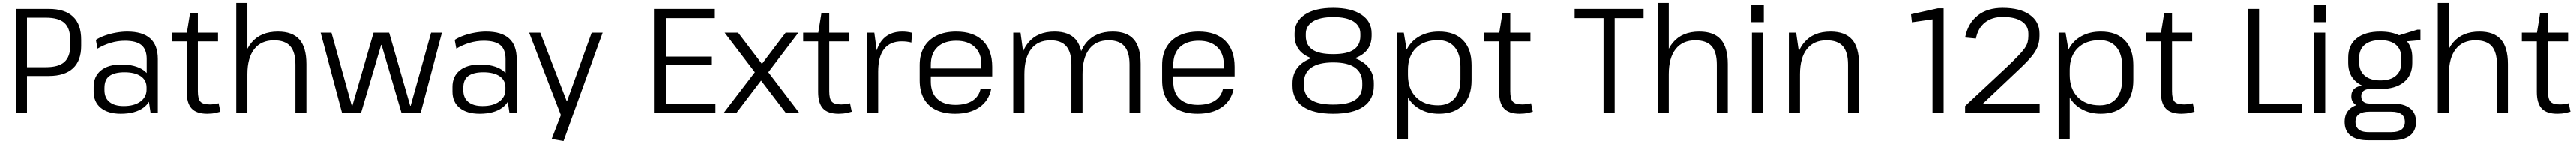

<svg xmlns="http://www.w3.org/2000/svg" viewBox="-20 -760 17377 971"><path d="M87 -700H309Q418 -700 473 -648Q528 -596 528 -492V-450Q528 -351 472.5 -299.5Q417 -248 309 -248H162V0H87ZM162 -307H290Q376 -307 415 -342.5Q454 -378 454 -452V-490Q454 -570 415 -605.5Q376 -641 290 -641H162Z M795 7Q709 7 660.5 -32.5Q612 -72 612 -143V-174Q612 -245 661 -285Q710 -325 799 -325Q893 -325 948 -287Q960 -278 970 -268V-362Q970 -426 935 -455.5Q900 -485 823 -485Q774 -485 727 -471Q680 -457 638 -432L627 -491Q653 -508 688.5 -520.5Q724 -533 763.5 -540Q803 -547 839 -547Q942 -547 993.5 -501Q1045 -455 1045 -362V0H996L985 -74Q971 -51 948 -34Q892 7 795 7ZM815 -45Q886 -45 927.5 -75.5Q969 -106 969 -156V-171Q969 -220 929.5 -246.5Q890 -273 820 -273Q755 -273 720 -249Q685 -225 685 -167V-153Q685 -100 719 -72.5Q753 -45 815 -45Z M1378 7Q1306 7 1273 -28.5Q1240 -64 1240 -140V-481H1139V-540H1241L1262 -671H1315V-540H1451V-481H1315V-145Q1315 -94 1332 -75Q1349 -56 1395 -56Q1410 -56 1425 -58Q1440 -60 1455 -64L1467 -7Q1453 -3 1438.5 0.5Q1424 4 1408.5 5.5Q1393 7 1378 7Z M1973 -324Q1973 -409 1938 -448.5Q1903 -488 1828 -488Q1742 -488 1695.5 -429Q1649 -370 1649 -260V0H1574V-740H1649V-431Q1661 -454 1677 -473Q1739 -547 1855 -547Q1953 -547 2000 -493.5Q2047 -440 2047 -328V0H1973Z M2143 -540H2216L2353 -47H2357L2500 -540H2605L2747 -47H2750L2888 -540H2961L2818 0H2688L2554 -457H2551L2416 0H2287Z M3215 7Q3129 7 3080.5 -32.5Q3032 -72 3032 -143V-174Q3032 -245 3081 -285Q3130 -325 3219 -325Q3313 -325 3368 -287Q3380 -278 3390 -268V-362Q3390 -426 3355 -455.5Q3320 -485 3243 -485Q3194 -485 3147 -471Q3100 -457 3058 -432L3047 -491Q3073 -508 3108.5 -520.5Q3144 -533 3183.5 -540Q3223 -547 3259 -547Q3362 -547 3413.5 -501Q3465 -455 3465 -362V0H3416L3405 -74Q3391 -51 3368 -34Q3312 7 3215 7ZM3235 -45Q3306 -45 3347.5 -75.5Q3389 -106 3389 -156V-171Q3389 -220 3349.5 -246.5Q3310 -273 3240 -273Q3175 -273 3140 -249Q3105 -225 3105 -167V-153Q3105 -100 3139 -72.5Q3173 -45 3235 -45Z M3701 177 3763 16 3549 -540H3624L3802 -79H3805L3971 -540H4045L3781 191Z M4471 -62H4806V0H4396V-700H4802V-638H4471V-378H4782V-320H4471Z M4868 -540H4959L5120 -329L5280 -540H5366L5163 -273L5371 0H5280L5114 -217L4949 0H4863L5072 -273Z M5637 7Q5565 7 5532 -28.5Q5499 -64 5499 -140V-481H5398V-540H5500L5521 -671H5574V-540H5710V-481H5574V-145Q5574 -94 5591 -75Q5608 -56 5654 -56Q5669 -56 5684 -58Q5699 -60 5714 -64L5726 -7Q5712 -3 5697.5 0.5Q5683 4 5667.5 5.5Q5652 7 5637 7Z M5829 -540H5878L5894 -420Q5906 -458 5927 -485Q5975 -547 6067 -547Q6083 -547 6099.5 -545Q6116 -543 6132 -539L6128 -473Q6098 -481 6063 -481Q5985 -481 5944.5 -430Q5904 -379 5904 -277V0H5829Z M6423 7Q6347 7 6293.5 -19Q6240 -45 6212 -95.5Q6184 -146 6184 -218V-322Q6184 -392 6213.5 -442.5Q6243 -493 6298.5 -520Q6354 -547 6430 -547Q6547 -547 6610 -485Q6673 -423 6673 -309V-245H6259V-211Q6259 -134 6302.5 -93.5Q6346 -53 6425 -53Q6497 -53 6540.5 -81.5Q6584 -110 6595 -163L6666 -159Q6649 -79 6585.5 -36Q6522 7 6423 7ZM6259 -298H6600V-326Q6600 -401 6555 -443Q6510 -485 6431 -485Q6349 -485 6304 -442.5Q6259 -400 6259 -322Z M7599 -326Q7599 -408 7564.5 -448Q7530 -488 7458 -488Q7373 -488 7327.5 -429Q7282 -370 7282 -260V0H7207V-326Q7207 -408 7172.5 -448Q7138 -488 7066 -488Q6981 -488 6935.5 -429Q6890 -370 6890 -260V0H6815V-540H6864L6881 -413Q6895 -447 6917 -473Q6978 -547 7093 -547Q7190 -547 7236 -494Q7262 -463 7273 -415Q7287 -447 7308 -473Q7370 -547 7486 -547Q7582 -547 7628 -494Q7674 -441 7674 -329V0H7599Z M8058 7Q7982 7 7928.5 -19Q7875 -45 7847 -95.5Q7819 -146 7819 -218V-322Q7819 -392 7848.5 -442.5Q7878 -493 7933.5 -520Q7989 -547 8065 -547Q8182 -547 8245 -485Q8308 -423 8308 -309V-245H7894V-211Q7894 -134 7937.5 -93.5Q7981 -53 8060 -53Q8132 -53 8175.5 -81.5Q8219 -110 8230 -163L8301 -159Q8284 -79 8220.5 -36Q8157 7 8058 7ZM7894 -298H8235V-326Q8235 -401 8190 -443Q8145 -485 8066 -485Q7984 -485 7939 -442.5Q7894 -400 7894 -322Z M8974 7Q8840 7 8769.5 -41.5Q8699 -90 8699 -182V-199Q8699 -259 8731 -301.5Q8763 -344 8825 -367Q8826 -367 8828 -367Q8772 -387 8743 -425Q8713 -464 8713 -520V-535Q8713 -616 8782 -661.5Q8851 -707 8974 -707Q9096 -707 9164.5 -661.5Q9233 -616 9233 -535V-520Q9233 -463 9204 -425Q9175 -387 9119 -367Q9120 -367 9122 -367Q9183 -344 9215.5 -301.5Q9248 -259 9248 -199V-182Q9248 -90 9178.5 -41.5Q9109 7 8974 7ZM8974 -55Q9076 -55 9123 -87Q9170 -119 9170 -185V-201Q9170 -268 9121.5 -303.5Q9073 -339 8974 -339Q8876 -339 8826 -304Q8776 -269 8776 -201V-185Q8776 -119 8824.5 -87Q8873 -55 8974 -55ZM8974 -395Q9069 -395 9113 -425.5Q9157 -456 9157 -517V-532Q9157 -586 9110.5 -615.5Q9064 -645 8974 -645Q8884 -645 8836.5 -615Q8789 -585 8789 -532V-517Q8789 -456 8833.5 -425.5Q8878 -395 8974 -395Z M9688 7Q9614 7 9559 -24Q9508 -52 9478 -102V180H9403V-540H9450L9469 -425Q9471 -428 9473 -432Q9503 -487 9558.5 -517Q9614 -547 9688 -547Q9793 -547 9850 -488Q9907 -429 9907 -321V-219Q9907 -111 9849.5 -52Q9792 7 9688 7ZM9681 -50Q9753 -50 9792.5 -96.5Q9832 -143 9832 -226V-311Q9832 -396 9792.5 -442.5Q9753 -489 9681 -489Q9586 -489 9532 -435.5Q9478 -382 9478 -288V-255Q9478 -160 9532.5 -105Q9587 -50 9681 -50Z M10231 7Q10159 7 10126 -28.5Q10093 -64 10093 -140V-481H9992V-540H10094L10115 -671H10168V-540H10304V-481H10168V-145Q10168 -94 10185 -75Q10202 -56 10248 -56Q10263 -56 10278 -58Q10293 -60 10308 -64L10320 -7Q10306 -3 10291.5 0.5Q10277 4 10261.5 5.5Q10246 7 10231 7Z M11067 -700V-638H10872V0H10797V-638H10602V-700Z M11561 -324Q11561 -409 11526 -448.5Q11491 -488 11416 -488Q11330 -488 11283.5 -429Q11237 -370 11237 -260V0H11162V-740H11237V-431Q11249 -454 11265 -473Q11327 -547 11443 -547Q11541 -547 11588 -493.5Q11635 -440 11635 -328V0H11561Z M11873 -540V0H11798V-540ZM11878 -728V-611H11794V-728Z M12446 -324Q12446 -409 12411 -448.5Q12376 -488 12301 -488Q12215 -488 12168.5 -429Q12122 -370 12122 -260V0H12047V-540H12096L12114 -414Q12128 -447 12150 -473Q12212 -547 12328 -547Q12426 -547 12473 -493.5Q12520 -440 12520 -328V0H12446Z M13091 0H13016V-630L12877 -610L12871 -664L13052 -704H13091Z M13236 -45 13521 -311Q13567 -355 13595 -384Q13623 -413 13638 -434.5Q13653 -456 13658 -475.5Q13663 -495 13663 -518V-533Q13663 -587 13618 -616.5Q13573 -646 13490 -646Q13417 -646 13370 -608.5Q13323 -571 13309 -500L13236 -507Q13255 -604 13320.5 -655.5Q13386 -707 13489 -707Q13606 -707 13672 -661Q13738 -615 13738 -534V-519Q13738 -480 13726 -447Q13714 -414 13683.5 -377.5Q13653 -341 13595 -287L13357 -62H13739V0H13236Z M14152 7Q14078 7 14023 -24Q13972 -52 13942 -102V180H13867V-540H13914L13933 -425Q13935 -428 13937 -432Q13967 -487 14022.5 -517Q14078 -547 14152 -547Q14257 -547 14314 -488Q14371 -429 14371 -321V-219Q14371 -111 14313.5 -52Q14256 7 14152 7ZM14145 -50Q14217 -50 14256.5 -96.5Q14296 -143 14296 -226V-311Q14296 -396 14256.5 -442.5Q14217 -489 14145 -489Q14050 -489 13996 -435.5Q13942 -382 13942 -288V-255Q13942 -160 13996.5 -105Q14051 -50 14145 -50Z M14695 7Q14623 7 14590 -28.5Q14557 -64 14557 -140V-481H14456V-540H14558L14579 -671H14632V-540H14768V-481H14632V-145Q14632 -94 14649 -75Q14666 -56 14712 -56Q14727 -56 14742 -58Q14757 -60 14772 -64L14784 -7Q14770 -3 14755.5 0.5Q14741 4 14725.5 5.5Q14710 7 14695 7Z M15219 -62H15506V0H15144V-700H15219Z M15665 -540V0H15590V-540ZM15670 -728V-611H15586V-728Z M16036 -160H15967Q15939 -160 15923 -147Q15907 -134 15908 -111Q15908 -87 15922.5 -74.5Q15937 -62 15965 -62H16118Q16195 -62 16236 -30.5Q16277 1 16277 62Q16277 123 16236 154.5Q16195 186 16118 186H15955Q15877 186 15836.5 154.5Q15796 123 15796 62Q15796 2 15836 -30Q15852 -43 15874 -51Q15869 -54 15865 -58Q15841 -77 15841 -111Q15841 -145 15864 -164Q15883 -180 15916 -182Q15894 -192 15877 -206Q15820 -252 15820 -335V-372Q15820 -456 15877 -501.5Q15934 -547 16036 -547Q16112 -547 16163 -522L16286 -560H16307V-489L16216 -481Q16252 -439 16252 -372V-335Q16252 -252 16195 -206Q16138 -160 16036 -160ZM16036 -218Q16105 -218 16141.5 -249.5Q16178 -281 16178 -338V-370Q16178 -427 16141.5 -458Q16105 -489 16036 -489Q15969 -489 15931.5 -458Q15894 -427 15894 -370V-338Q15894 -282 15931.5 -250Q15969 -218 16036 -218ZM16110 131Q16202 131 16202 62Q16202 -7 16110 -7H15963Q15869 -7 15869 62Q15869 88 15882 104Q15903 132 15963 131Z M16823 -324Q16823 -409 16788 -448.5Q16753 -488 16678 -488Q16592 -488 16545.5 -429Q16499 -370 16499 -260V0H16424V-740H16499V-431Q16511 -454 16527 -473Q16589 -547 16705 -547Q16803 -547 16850 -493.5Q16897 -440 16897 -328V0H16823Z M17230 7Q17158 7 17125 -28.5Q17092 -64 17092 -140V-481H16991V-540H17093L17114 -671H17167V-540H17303V-481H17167V-145Q17167 -94 17184 -75Q17201 -56 17247 -56Q17262 -56 17277 -58Q17292 -60 17307 -64L17319 -7Q17305 -3 17290.5 0.5Q17276 4 17260.5 5.5Q17245 7 17230 7Z"/></svg>

Font: Pathway Extreme 8pt Thin 12pt Light
Style: Regular
Weight: 300
Version: Version 1.001;gftools[0.9.26]